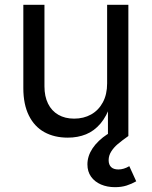

<svg xmlns="http://www.w3.org/2000/svg" viewBox="-20 -566 631 799"><path d="M77.1 -199.2V-545.9H165V-206.5Q165 -165 179.9 -134.8Q194.8 -104.5 222.7 -88.4Q250.5 -72.3 288.6 -72.3Q328.1 -72.3 359.1 -89.6Q390.1 -106.9 408 -140.1Q425.8 -173.3 425.8 -218.8V-545.9H514.2V0H429.2V-132.3H440.9Q424.3 -82.5 398.2 -51.8Q372.1 -21 337.9 -7.1Q303.7 6.8 262.2 6.8Q206.1 6.8 164.6 -16.1Q123 -39.1 100.1 -85.4Q77.1 -131.8 77.1 -199.2ZM343.8 118.2Q343.8 83.5 365.2 51.3Q386.7 19 427.2 -7.8L514.2 0Q487.3 19 470.5 33.2Q453.6 47.4 442.9 64.5Q432.1 81.5 432.1 100.6Q432.1 119.1 442.4 129.2Q452.6 139.2 472.7 139.2Q495.1 139.2 518.1 125.5L546.9 188.5Q528.3 199.2 506.8 206.1Q485.4 212.9 458.5 212.9Q426.3 212.9 400.1 201.7Q374 190.4 358.9 169.2Q343.8 147.9 343.8 118.2Z"/></svg>

Font: Raveo Variable
Style: Regular
Weight: 400
Designer: Jakub Foglar, Rasmus Andersson (Inter)
Foundry: Jakubfoglar.com
Version: Version 1.000;Glyphs 3.2.3 (3260)